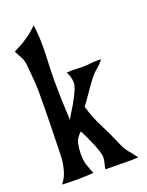

<svg xmlns="http://www.w3.org/2000/svg" viewBox="-127 -718 600 784"><g transform="rotate(-20 173.0 -326.0)"><path d="M119 -653Q125 -608 125 -562Q125 -524 123 -487Q121 -450 121 -412Q121 -373 122.5 -325.5Q124 -278 126 -239Q135 -256 147 -275Q159 -294 169 -313Q179 -332 186 -348.5Q193 -365 193 -376Q193 -401 180 -425Q198 -427 215.5 -426Q233 -425 251 -425Q266 -425 281.5 -427Q297 -429 312 -429Q317 -429 321 -429Q325 -429 330 -428Q317 -411 300.5 -397.5Q284 -384 271 -367Q253 -343 236 -318Q219 -293 201 -269Q215 -219 239 -172.5Q263 -126 283 -78Q292 -55 307 -37Q322 -19 336 0Q324 1 312 1Q300 1 288 1Q265 1 241 0.5Q217 0 193 0Q195 -13 198.5 -25.5Q202 -38 202 -51Q202 -61 196 -79Q190 -97 182 -116Q174 -135 165.5 -152.5Q157 -170 152 -180Q129 -160 124.5 -137.5Q120 -115 120 -92Q120 -78 121.5 -67Q123 -56 126 -46Q129 -36 133 -26Q137 -16 142 -3Q110 -1 78 -0.5Q46 0 5 -2Q23 -22 31.5 -52.5Q40 -83 41 -109Q43 -180 44.5 -250.5Q46 -321 46 -392Q46 -421 43 -449.5Q40 -478 38 -507Q36 -530 28 -544Q20 -558 10 -578Q26 -586 43 -595.5Q60 -605 74 -615Q88 -624 98 -633.5Q108 -643 119 -653Z"/></g></svg>

Font: Fette Mikado
Style: Regular
Weight: 400
Designer: Peter Wiegel
Foundry: Peter Wiegel
Version: Version 1.000